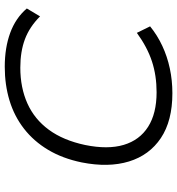

<svg xmlns="http://www.w3.org/2000/svg" viewBox="12 -766 762 827"><g transform="rotate(-90 393.5 -352.0)"><path d="M406 9Q287 9 213 -40.5Q139 -90 112 -178Q85 -266 108 -382Q125 -464 162 -526Q199 -588 253 -630Q307 -672 374.5 -692.5Q442 -713 520 -713Q602 -713 666 -689.5Q730 -666 771 -618L737 -561Q692 -606 639 -626Q586 -646 516 -646Q430 -646 362 -615.5Q294 -585 248.5 -523Q203 -461 183 -367Q163 -269 183.5 -200.5Q204 -132 261.5 -95.5Q319 -59 410 -59Q482 -59 543 -79Q604 -99 666 -144L694 -87Q656 -56 610 -34.5Q564 -13 512.5 -2Q461 9 406 9Z"/></g></svg>

Font: Nunito Sans 7pt SemiExpanded Light
Style: Italic
Weight: 300
Width: 6
Italic angle: -9°
Designer: Vernon Adams
Foundry: Vernon Adams
Version: Version 3.101;gftools[0.9.27]